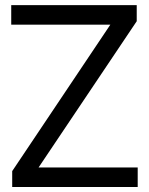

<svg xmlns="http://www.w3.org/2000/svg" viewBox="-20 -748 597 768"><path d="M28.8 0H530.8V-78.1H134.3L526.9 -663.1V-727.5H24.9V-649.4H421.4L28.8 -63.5Z"/></svg>

Font: Guggenheim Sans Display
Style: Regular
Weight: 400
Designer: Modified by Tom Baber under direction of Pentagram Design 2023
Foundry: rsms
Version: Version 1.001;Glyphs 3.1.2 (3151)